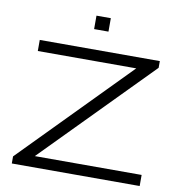

<svg xmlns="http://www.w3.org/2000/svg" viewBox="-93 -955 982 1041"><g transform="rotate(10 398.5 -434.5)"><path d="M41 0V-39L616 -625H74V-686H735V-649L157 -61H745V0ZM354 -795V-869H433V-795Z"/></g></svg>

Font: Archivo Expanded ExtraLight
Style: Regular
Weight: 250
Width: 7
Designer: Hector Gatti
Foundry: Omnibus-Type
Version: Version 2.001